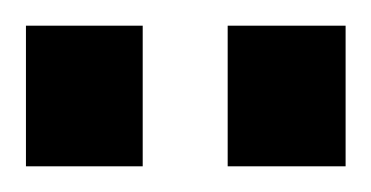

<svg xmlns="http://www.w3.org/2000/svg" viewBox="-20 -744 286 148"><path d="M0 -615.8V-724.2H90V-615.8ZM155.5 -615.8V-724.2H246.4V-615.8Z"/></svg>

Font: Archivo SemiBold Condensed
Style: Regular
Weight: 600
Width: 3
Version: Version 2.001